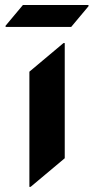

<svg xmlns="http://www.w3.org/2000/svg" viewBox="-20 -729 377 769"><path d="M97.7 19.5V-441.9L234.4 -556.6H239.3V-95.2L102.5 19.5ZM71.8 -709H334.5V-704.1L265.1 -621.1H2.4V-626Z"/></svg>

Font: Gothica
Style: Bold
Weight: 700
Designer: Wojciech Kalinowski "wmk69" (wmk69@o2.pl)
Foundry: Wojciech Kalinowski "wmk69" (wmk69@o2.pl)
Version: Version 2.1.0; 2021-05-14